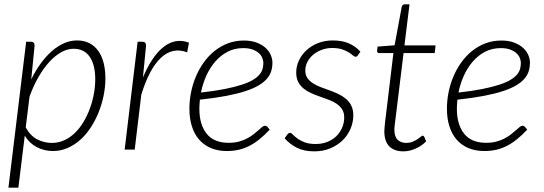

<svg xmlns="http://www.w3.org/2000/svg" viewBox="-20 -692 2518 888"><path d="M99 -102.5Q121 -63 153 -47Q185 -31 219.5 -31Q251 -31 278.2 -43.8Q305.5 -56.5 327.8 -78.5Q350 -100.5 367.2 -129.8Q384.5 -159 396.2 -191.5Q408 -224 414.2 -258.2Q420.5 -292.5 420.5 -325Q420.5 -392 395 -429.2Q369.5 -466.5 320.5 -466.5Q292 -466.5 263.2 -450.5Q234.5 -434.5 208 -405.5Q181.5 -376.5 158 -335.8Q134.5 -295 116.5 -245ZM124.5 -324.5Q144 -365 168.2 -398.2Q192.5 -431.5 219.5 -455.2Q246.5 -479 276 -492Q305.5 -505 336 -505Q368.5 -505 393 -492.5Q417.5 -480 434 -457.2Q450.5 -434.5 459 -402Q467.5 -369.5 467.5 -329.5Q467.5 -291 459.5 -251.2Q451.5 -211.5 436.8 -174.2Q422 -137 400.8 -104Q379.5 -71 352.5 -46.5Q325.5 -22 293.2 -7.8Q261 6.5 225 6.5Q184.5 6.5 150.2 -11.5Q116 -29.5 94.5 -64.5L65 176H19L101 -499H122.5Q140 -499 140 -481Z M641 -333.5Q661.5 -382.5 685.8 -418.5Q710 -454.5 737.2 -475.5Q764.5 -496.5 794 -501.5Q823.5 -506.5 854 -494.5L845.5 -450Q811.5 -463 781 -456.2Q750.5 -449.5 723.8 -424.2Q697 -399 674.2 -356Q651.5 -313 633.5 -254L603 0H556.5L616.5 -499H638Q655.5 -499 655.5 -481Z M1105 -469.5Q1065 -469.5 1032.8 -452.8Q1000.5 -436 975.8 -407.5Q951 -379 934.2 -341.8Q917.5 -304.5 909.5 -264Q973 -271 1019 -280.2Q1065 -289.5 1097 -299.8Q1129 -310 1149 -322Q1169 -334 1179.8 -346.8Q1190.5 -359.5 1194.2 -373Q1198 -386.5 1198 -401Q1198 -411.5 1193.2 -423.8Q1188.5 -436 1177.5 -446Q1166.5 -456 1148.8 -462.8Q1131 -469.5 1105 -469.5ZM1227.5 -92.5Q1203 -66.5 1179.8 -47.8Q1156.5 -29 1132.8 -17Q1109 -5 1083.5 0.8Q1058 6.5 1029 6.5Q987.5 6.5 955.2 -7.2Q923 -21 901 -46.2Q879 -71.5 867.5 -107.8Q856 -144 856 -189Q856 -226.5 863.5 -264.5Q871 -302.5 885.8 -337.5Q900.5 -372.5 922.2 -403Q944 -433.5 972 -456Q1000 -478.5 1034 -491.5Q1068 -504.5 1107.5 -504.5Q1144 -504.5 1169.2 -494.2Q1194.5 -484 1210.2 -468.8Q1226 -453.5 1233 -435.8Q1240 -418 1240 -402.5Q1240 -382 1234.5 -363.5Q1229 -345 1215 -328.5Q1201 -312 1177 -297.5Q1153 -283 1115.8 -270.8Q1078.5 -258.5 1026.5 -248.5Q974.5 -238.5 904.5 -231Q903.5 -221 902.8 -210.5Q902 -200 902 -190Q902 -115.5 935.8 -73.5Q969.5 -31.5 1037.5 -31.5Q1064 -31.5 1085.2 -37.2Q1106.5 -43 1123.2 -52Q1140 -61 1152.8 -71Q1165.5 -81 1175.5 -90Q1185.5 -99 1192.8 -104.8Q1200 -110.5 1206 -110.5Q1212 -110.5 1216.5 -105.5Z M1635.5 -436.5Q1631.5 -429.5 1624.5 -429.5Q1619.5 -429.5 1612.2 -435.8Q1605 -442 1592.8 -449.8Q1580.5 -457.5 1562 -463.8Q1543.5 -470 1516 -470Q1490.5 -470 1467.8 -461.5Q1445 -453 1428.2 -438.8Q1411.5 -424.5 1401.8 -405.8Q1392 -387 1392 -366Q1392 -345.5 1401.5 -331.5Q1411 -317.5 1426.8 -307.2Q1442.5 -297 1462.2 -289.5Q1482 -282 1503 -274.5Q1524 -267 1543.8 -257.8Q1563.5 -248.5 1579.2 -235.5Q1595 -222.5 1604.5 -203.8Q1614 -185 1614 -158.5Q1614 -126.5 1601.2 -96.5Q1588.5 -66.5 1564.8 -43.2Q1541 -20 1507.8 -6Q1474.5 8 1433.5 8Q1385.5 8 1352.8 -8.8Q1320 -25.5 1296.5 -52.5L1308.5 -69.5Q1314 -77.5 1322 -77.5Q1327 -77.5 1334.5 -69.5Q1342 -61.5 1355 -51.8Q1368 -42 1388.5 -34Q1409 -26 1440 -26Q1470 -26 1494.2 -35.8Q1518.5 -45.5 1535.8 -62.5Q1553 -79.5 1562.5 -101.8Q1572 -124 1572 -149Q1572 -171 1562.5 -186Q1553 -201 1537.2 -211.8Q1521.5 -222.5 1501.8 -230Q1482 -237.5 1461 -244.8Q1440 -252 1420.2 -260.8Q1400.5 -269.5 1384.8 -282Q1369 -294.5 1359.5 -312.5Q1350 -330.5 1350 -356.5Q1350 -385.5 1362.5 -412.2Q1375 -439 1397.5 -459.8Q1420 -480.5 1451.2 -492.8Q1482.5 -505 1519.5 -505Q1561.5 -505 1592.2 -492Q1623 -479 1647 -453Z M1757.5 -83.5Q1757.5 -86.5 1757.8 -91Q1758 -95.5 1758.8 -104.5Q1759.5 -113.5 1761 -127.8Q1762.5 -142 1765.5 -164L1799.5 -446.5H1734Q1729 -446.5 1726 -449.5Q1723 -452.5 1724 -458L1726.5 -476.5L1805 -482.5L1838 -660.5Q1839 -665 1842.5 -668.5Q1846 -672 1851 -672H1874L1850.5 -482H1994.5L1990.5 -446.5H1846.5L1812 -165.5Q1809.5 -145 1807.8 -132Q1806 -119 1805.2 -110.8Q1804.5 -102.5 1804.2 -98.5Q1804 -94.5 1804 -92.5Q1804 -60 1819.2 -45.5Q1834.5 -31 1858.5 -31Q1875 -31 1887.8 -36.2Q1900.5 -41.5 1910 -47.8Q1919.5 -54 1925.5 -59.2Q1931.5 -64.5 1934.5 -64.5Q1939.5 -64.5 1942 -59.5L1951 -38.5Q1931 -17.5 1902.5 -4.8Q1874 8 1845.5 8Q1804.5 8 1781.2 -14.5Q1758 -37 1757.5 -83.5Z M2296 -469.5Q2256 -469.5 2223.8 -452.8Q2191.5 -436 2166.8 -407.5Q2142 -379 2125.2 -341.8Q2108.5 -304.5 2100.5 -264Q2164 -271 2210 -280.2Q2256 -289.5 2288 -299.8Q2320 -310 2340 -322Q2360 -334 2370.8 -346.8Q2381.5 -359.5 2385.2 -373Q2389 -386.5 2389 -401Q2389 -411.5 2384.2 -423.8Q2379.5 -436 2368.5 -446Q2357.5 -456 2339.8 -462.8Q2322 -469.5 2296 -469.5ZM2418.5 -92.5Q2394 -66.5 2370.8 -47.8Q2347.5 -29 2323.8 -17Q2300 -5 2274.5 0.8Q2249 6.5 2220 6.5Q2178.5 6.5 2146.2 -7.2Q2114 -21 2092 -46.2Q2070 -71.5 2058.5 -107.8Q2047 -144 2047 -189Q2047 -226.5 2054.5 -264.5Q2062 -302.5 2076.8 -337.5Q2091.5 -372.5 2113.2 -403Q2135 -433.5 2163 -456Q2191 -478.5 2225 -491.5Q2259 -504.5 2298.5 -504.5Q2335 -504.5 2360.2 -494.2Q2385.5 -484 2401.2 -468.8Q2417 -453.5 2424 -435.8Q2431 -418 2431 -402.5Q2431 -382 2425.5 -363.5Q2420 -345 2406 -328.5Q2392 -312 2368 -297.5Q2344 -283 2306.8 -270.8Q2269.5 -258.5 2217.5 -248.5Q2165.5 -238.5 2095.5 -231Q2094.5 -221 2093.8 -210.5Q2093 -200 2093 -190Q2093 -115.5 2126.8 -73.5Q2160.5 -31.5 2228.5 -31.5Q2255 -31.5 2276.2 -37.2Q2297.5 -43 2314.2 -52Q2331 -61 2343.8 -71Q2356.5 -81 2366.5 -90Q2376.5 -99 2383.8 -104.8Q2391 -110.5 2397 -110.5Q2403 -110.5 2407.5 -105.5Z"/></svg>

Font: Lato 2
Style: Italic
Weight: 300
Italic angle: -7°
Designer: Lukasz Dziedzic with Adam Twardoch and Botio Nikoltchev
Foundry: tyPoland Lukasz Dziedzic
Version: Version 2.015; 2015-08-06; http://www.latofonts.com/